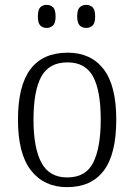

<svg xmlns="http://www.w3.org/2000/svg" viewBox="-20 -761 553 791"><path d="M256 10Q162 10 108 -58.5Q54 -127 54 -268Q54 -408 105.5 -476Q157 -544 259 -544Q354 -544 406.5 -476.5Q459 -409 459 -268Q459 -126 407.5 -58Q356 10 256 10ZM257 -30Q334 -30 364.5 -92Q395 -154 395 -268Q395 -387 363.5 -445.5Q332 -504 258 -504Q182 -504 150 -445Q118 -386 118 -268Q118 -152 150.5 -91Q183 -30 257 -30ZM335 -646Q319 -646 308.5 -656Q298 -666 298 -693Q298 -721 308.5 -731Q319 -741 335 -741Q351 -741 361.5 -731Q372 -721 372 -693Q372 -666 361.5 -656Q351 -646 335 -646ZM172 -646Q156 -646 146 -656Q136 -666 136 -693Q136 -721 146 -731Q156 -741 172 -741Q188 -741 198.5 -731Q209 -721 209 -693Q209 -666 198.5 -656Q188 -646 172 -646Z"/></svg>

Font: Noto Serif Tamil SemiCondensed Light
Style: Italic
Weight: 300
Width: 4
Italic angle: -12°
Designer: Indian Type Foundry, Tom Grace, and the Monotype Design Team
Foundry: Monotype Imaging Inc.
Version: Version 2.003; ttfautohint (v1.8.4.7-5d5b)